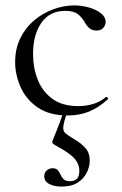

<svg xmlns="http://www.w3.org/2000/svg" viewBox="-20 -415 451 710"><path d="M230.8 12Q162.6 12 119.6 -17.5Q76.6 -47 56.3 -92.6Q36 -138.2 36 -185.2Q36 -235.2 55.4 -274.2Q74.8 -313.2 106.9 -340.1Q139 -367 177.8 -381Q216.6 -395 254.4 -395Q282.6 -395 309.2 -387.3Q335.8 -379.6 353.2 -365.9Q370.6 -352.2 370.6 -334.4Q370.6 -321.4 361.8 -311.7Q353 -302 336.4 -302Q320.2 -302 309.4 -311.8Q298.6 -321.6 292.2 -334.6Q281.2 -353 266.3 -363.9Q251.4 -374.8 221 -374.8Q163.6 -374.8 132.9 -330.6Q102.2 -286.4 102.2 -215Q102.2 -164.2 119.6 -120.3Q137 -76.4 173.8 -49.5Q210.6 -22.6 270 -22.6Q296.8 -22.6 322.9 -30Q349 -37.4 371.6 -55.8Q374.4 -57.8 377.9 -53.8Q381.4 -49.8 378.6 -47.8Q344.4 -16.6 309 -2.3Q273.6 12 230.8 12ZM227.2 2Q215.8 37.4 214.1 53.8Q212.4 70.2 223.1 78.8Q233.8 87.4 257.6 101.6Q278.6 113.8 295.2 131.7Q311.8 149.6 311.8 178.8Q311.8 200.4 301.4 222.4Q291 244.4 268.1 259.7Q245.2 275 208.2 275Q181 275 162.3 265.5Q143.6 256 143.6 236.6Q143.6 223.4 152.8 215.3Q162 207.2 174 207.2Q187.8 207.2 193.8 214.3Q199.8 221.4 204 231.1Q208.2 240.8 215.5 247.9Q222.8 255 239.4 255Q273.4 255 273.4 217.4Q273.4 191.4 255 170.8Q236.6 150.2 188 124.2Q174.6 117.2 173.5 112.8Q172.4 108.4 179 93.8Q186.6 75.4 190.8 64.4Q195 53.4 200.1 40.2Q205.2 27 214.2 1Z"/></svg>

Font: Cormorant Light
Style: Regular
Weight: 300
Designer: Christian Thalmann (Catharsis Fonts)
Foundry: Catharsis Fonts
Version: Version 4.000